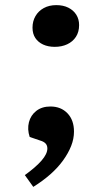

<svg xmlns="http://www.w3.org/2000/svg" viewBox="-20 -557 400 750"><path d="M107 -449Q107 -474 118.5 -494Q130 -514 151 -525.5Q172 -537 200 -537Q227 -537 247 -527Q267 -517 278 -499.5Q289 -482 289 -459Q289 -432 276.5 -413Q264 -394 242.5 -384Q221 -374 194 -374Q168 -374 148.5 -383Q129 -392 118 -408.5Q107 -425 107 -449ZM110 173 77 127Q120 96 142.5 70Q165 44 165 23Q165 11 158 3.5Q151 -4 137 -8L96 -22Q86 -52 93 -79.5Q100 -107 122 -124Q144 -141 177 -141Q218 -141 243.5 -114.5Q269 -88 269 -43Q269 -15 258 13Q247 41 226.5 69.5Q206 98 176.5 124Q147 150 110 173Z"/></svg>

Font: Literata 18pt SemiBold
Style: Italic
Weight: 600
Italic angle: -2°
Designer: Latin by Veronika Burian and Jose Scaglione. Greek by Irene Vlachou. Cyrillic by Vera Evstafieva
Foundry: TypeTogether
Version: Version 3.103;gftools[0.9.29]